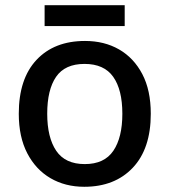

<svg xmlns="http://www.w3.org/2000/svg" viewBox="-20 -706 649 736"><path d="M558 -270Q558 -136 489 -63Q420 10 303 10Q230 10 173.5 -23Q117 -56 84.5 -118.5Q52 -181 52 -270Q52 -404 120 -476.5Q188 -549 306 -549Q380 -549 436.5 -516.5Q493 -484 525.5 -422Q558 -360 558 -270ZM161 -270Q161 -179 195.5 -128Q230 -77 305 -77Q380 -77 414.5 -128Q449 -179 449 -270Q449 -362 414 -411.5Q379 -461 304 -461Q229 -461 195 -411.5Q161 -362 161 -270ZM458 -686V-606H151V-686Z"/></svg>

Font: Noto Sans Arabic Med
Style: Regular
Weight: 500
Designer: Monotype Design Team, Nadine Chahine, Nizar Qandah and Khaled Hosny
Foundry: Monotype Imaging Inc.
Version: Version 2.012; ttfautohint (v1.8.4.7-5d5b)